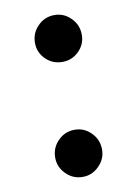

<svg xmlns="http://www.w3.org/2000/svg" viewBox="-70 -602 475 666"><g transform="rotate(-10 167.5 -269.0)"><path d="M109 -413Q85 -437 85 -470Q85 -505 109 -529Q133 -554 168 -554Q202 -554 226 -529Q250 -505 250 -470Q250 -437 226 -413Q202 -389 168 -389Q133 -389 109 -413ZM109 -9Q85 -33 85 -66Q85 -101 109 -125Q133 -150 168 -150Q202 -150 226 -125Q250 -101 250 -66Q250 -33 226 -9Q202 16 168 16Q133 16 109 -9Z"/></g></svg>

Font: Source Han Serif JP
Style: Bold
Weight: 700
Designer: Ryoko NISHIZUKA  (kana & ideographs); Frank Grießhammer (Latin, Greek & Cyrillic); Wenlong ZHANG  (bopomofo); Sandoll Co
Foundry: Adobe Systems Incorporated
Version: Version 1.000;PS 1;hotconv 16.6.53;makeotf.lib2.5.65590